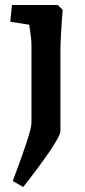

<svg xmlns="http://www.w3.org/2000/svg" viewBox="-20 -514 342 769"><path d="M106 -21V-117V-336Q106 -359 97 -415L21 -427L28 -494H211L231 -475Q222 -361 222 -306V10Q222 30 176 96.5Q130 163 73 235L31 211Q60 135 83 67Q106 -1 106 -21Z"/></svg>

Font: Andada Pro
Style: Bold
Weight: 700
Designer: Carolina Giovagnoli
Foundry: Huerta Tipografica
Version: Version 3.005; ttfautohint (v1.8.4)